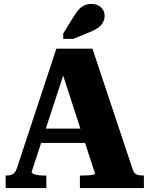

<svg xmlns="http://www.w3.org/2000/svg" viewBox="-20 -958 762 978"><path d="M165 -303H440V-230H161ZM279 -643 311 -601 141 -82Q141 -77 150 -72.5Q159 -68 173 -66Q187 -64 202 -64H216V0H9V-64H14Q35 -64 47.5 -72.5Q60 -81 68 -107L267 -710H451L657 -92Q663 -75 676 -69.5Q689 -64 709 -64H713V0H387V-64H403Q417 -64 431.5 -65Q446 -66 455 -68.5Q464 -71 464 -74ZM353 -870 302 -787V-760H353L429 -791Q458 -802 476.5 -814.5Q495 -827 504 -843Q513 -859 513 -878Q513 -903 494.5 -920.5Q476 -938 447 -938Q426 -938 409.5 -930.5Q393 -923 379.5 -907.5Q366 -892 353 -870Z"/></svg>

Font: Roboto Serif 36pt
Style: Bold
Weight: 700
Version: Version 1.008